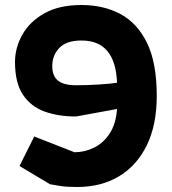

<svg xmlns="http://www.w3.org/2000/svg" viewBox="-20 -738 687 768"><path d="M289 10Q249 10 225 6.5Q201 3 180 -1L58 -74L117 -192L278 -129Q319 -129 356.5 -147.5Q394 -166 419 -204.5Q444 -243 448 -302L284 -272Q213 -272 158 -292Q103 -312 71.5 -359.5Q40 -407 40 -490Q40 -547 69.5 -599.5Q99 -652 158 -685Q217 -718 306 -718Q394 -718 461.5 -682Q529 -646 568 -566.5Q607 -487 607 -354Q607 -238 567 -156.5Q527 -75 455.5 -32.5Q384 10 289 10ZM284 -397Q329 -397 376 -400Q423 -403 448 -407Q442 -576 306 -576Q245 -576 217 -546Q189 -516 189 -474Q189 -434 212 -415.5Q235 -397 284 -397Z"/></svg>

Font: Rowdies Light
Style: Regular
Weight: 300
Designer: Jaikishan Patel
Version: Version 1.000; ttfautohint (v1.8.3)